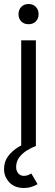

<svg xmlns="http://www.w3.org/2000/svg" viewBox="-28 -730 277 960"><path d="M151.4 0H78.1V-528.3H151.4ZM114.7 -710Q137.2 -710 151.1 -695.6Q165 -681.2 165 -659.2Q165 -636.7 151.1 -622.8Q137.2 -608.9 114.7 -608.9Q92.3 -608.9 78.4 -622.8Q64.5 -636.7 64.5 -659.2Q64.5 -681.2 78.4 -695.6Q92.3 -710 114.7 -710ZM52.7 105.5Q52.7 124 63.2 136.7Q73.7 149.4 92.3 149.4Q102.5 149.4 112.3 145.5Q122.1 141.6 128.4 137.2L160.2 190.9Q146.5 198.7 129.4 204.3Q112.3 210 92.3 210Q44.9 210 18.6 181.6Q-7.8 153.3 -7.8 115.7Q-7.8 77.6 13.2 50.3Q34.2 22.9 65.2 4.4Q96.2 -14.2 126 -25.4L151.4 0Q131.3 7.3 108.2 21.2Q85 35.2 68.8 56.2Q52.7 77.1 52.7 105.5Z"/></svg>

Font: Gidole
Style: Regular
Weight: 400
Version: Version 2.100; ttfautohint (v1.8.4.7-5d5b)